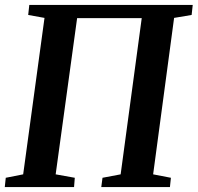

<svg xmlns="http://www.w3.org/2000/svg" viewBox="-20 -763 806 783"><path d="M-0.5 0 3.5 -38 74.5 -52 161.5 -690 95 -702 99.5 -743H766L761.5 -702L690 -690L604.5 -52L677 -38L673 0H393L398 -38L472 -52L558 -689H294.5L207 -52L285 -38L282 0Z"/></svg>

Font: Merriweather 48pt SemiBold
Style: Italic
Weight: 600
Italic angle: -7.8°
Designer: Eben Sorkin
Foundry: Eben Sorkin
Version: Version 2.101